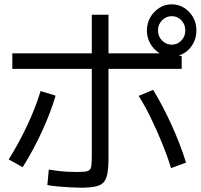

<svg xmlns="http://www.w3.org/2000/svg" viewBox="-20 -871 923 883"><path d="M197.8 -20 204.4 -91.1Q223.3 -87.8 246.7 -85Q270 -82.2 293.9 -81.1Q317.8 -80 335.6 -80Q366.7 -80 381.1 -83.9Q395.6 -87.8 398.9 -102.8Q402.2 -117.8 402.2 -152.2V-803.3H478.9V-143.3Q478.9 -101.1 473.9 -73.3Q468.9 -45.6 455.6 -31.7Q442.2 -17.8 416.7 -12.8Q391.1 -7.8 350 -7.8Q330 -7.8 302.8 -9.4Q275.6 -11.1 247.8 -13.3Q220 -15.6 197.8 -20ZM20 -137.8Q66.7 -212.2 105.6 -295Q144.4 -377.8 166.7 -452.2L235.6 -431.1Q213.3 -354.4 173.9 -268.3Q134.4 -182.2 84.4 -102.2ZM766.7 -97.8Q748.9 -155.6 725 -213.9Q701.1 -272.2 674.4 -327.2Q647.8 -382.2 617.8 -430L684.4 -457.8Q728.9 -384.4 768.9 -296.7Q808.9 -208.9 835.6 -123.3ZM36.7 -554.4V-625.6H771.1L815.6 -612.2V-554.4ZM655.6 -730Q655.6 -764.4 671.1 -791.1Q686.7 -817.8 712.2 -834.4Q737.8 -851.1 768.9 -851.1Q802.2 -851.1 827.8 -834.4Q853.3 -817.8 868.3 -791.1Q883.3 -764.4 883.3 -731.1Q883.3 -697.8 868.3 -670.6Q853.3 -643.3 827.8 -627.2Q802.2 -611.1 770 -611.1Q737.8 -611.1 712.2 -627.2Q686.7 -643.3 671.1 -670.6Q655.6 -697.8 655.6 -730ZM832.2 -731.1Q832.2 -758.9 813.9 -777.8Q795.6 -796.7 770 -796.7Q744.4 -796.7 725.6 -777.8Q706.7 -758.9 706.7 -731.1Q706.7 -703.3 725.6 -684.4Q744.4 -665.6 770 -665.6Q795.6 -665.6 813.9 -684.4Q832.2 -703.3 832.2 -731.1Z"/></svg>

Font: Paperlogy 4 Regular
Style: Regular
Weight: 400
Designer: redesigned by Lee Juim, glyphs from Gmarket Sans & Montserrat
Foundry: PT&
Version: Version 1.001